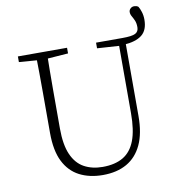

<svg xmlns="http://www.w3.org/2000/svg" viewBox="-91 -908 926 1004"><g transform="rotate(-10 372.5 -406.5)"><path d="M375 14Q304 14 251 -13.5Q198 -41 169 -99Q140 -157 140 -251V-361Q140 -413 140 -465Q140 -517 139.5 -569.5Q139 -622 138 -674H197Q196 -622 195.5 -570.5Q195 -519 195 -466.5Q195 -414 195 -361V-265Q195 -178 218 -126Q241 -74 283 -51Q325 -28 381 -28Q447 -28 490 -53.5Q533 -79 554 -134Q575 -189 575 -279V-674H611V-258Q611 -166 583 -106Q555 -46 502.5 -16Q450 14 375 14ZM599 -638V-674Q650 -674 668 -683.5Q686 -693 686 -716Q686 -738 679.5 -752.5Q673 -767 666.5 -778Q660 -789 660 -801Q660 -811 668 -819Q676 -827 688 -827Q694 -827 699.5 -825.5Q705 -824 710 -820Q717 -809 723 -790Q729 -771 729 -749Q729 -693 696.5 -667.5Q664 -642 599 -638ZM44 -644V-674H305V-644L182 -635H161ZM459 -644V-674H592V-636H582Z"/></g></svg>

Font: Source Serif 4 18pt Light
Style: Regular
Weight: 300
Designer: Frank Grießhammer
Foundry: Adobe Systems Incorporated
Version: Version 4.004;hotconv 1.0.116;makeotfexe 2.5.65601